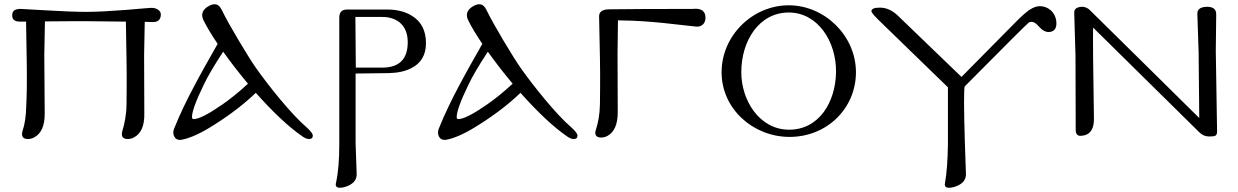

<svg xmlns="http://www.w3.org/2000/svg" viewBox="-20 -640 5843 906"><path d="M739 -570C740 -589 721 -603 694 -603C692 -603 651 -600 572 -593C493 -587 432 -584 389 -584C346 -584 284 -586 201 -591C118 -596 77 -598 77 -598C53 -598 40 -590 38 -574C35 -550 47 -538 74 -538H103L106 -360C108 -250 106 -185 104 -143C103 -92 97 -53 86 -21C85 -16 84 -11 84 -7C84 8 93 16 112 16C123 16 133 13 142 8C175 -10 191 -47 191 -104L189 -380L192 -539C286 -540 351 -540 387 -540C430 -540 493 -539 574 -538L577 -360C579 -250 577 -185 577 -145C576 -94 567 -53 557 -21C556 -16 555 -11 555 -7C555 8 564 16 583 16C594 16 604 13 613 8C646 -10 662 -47 661 -104L660 -380L663 -537C682 -536 694 -536 699 -536C724 -535 738 -546 739 -570Z M1437 16C1450 16 1456 11 1456 0C1456 -8 1447 -21 1428 -38C1354 -101 1247 -236 1191 -315C1155 -365 1058 -527 1028 -590C1019 -610 1007 -620 993 -620C986 -620 977 -618 968 -613C945 -601 934 -586 934 -568C934 -561 936 -554 939 -547C955 -514 978 -476 1007 -433C970 -368 933 -303 897 -235C863 -171 830 -104 802 -34C791 -9 802 23 833 20C868 15 917 -6 968 -37C1042 -82 1121 -138 1187 -202C1268 -111 1341 -42 1406 3C1419 12 1429 16 1437 16ZM1150 -245C1108 -206 1067 -173 1028 -146C963 -101 918 -78 894 -78C889 -78 886 -81 886 -88C886 -113 904 -163 940 -237C958 -276 989 -329 1033 -396C1071 -343 1110 -293 1150 -245Z M1990 -436C1990 -494 1969 -537 1926 -564C1894 -585 1854 -595 1807 -595H1617C1593 -595 1581 -582 1581 -557V41C1581 115 1576 176 1565 225C1562 239 1569 246 1584 246C1595 246 1609 243 1624 236C1651 224 1664 205 1663 180L1658 36V-293C1729 -294 1781 -295 1814 -295C1856 -296 1891 -303 1920 -318C1967 -341 1990 -381 1990 -436ZM1904 -441C1904 -361 1864 -321 1784 -321H1659L1657 -560H1784C1817 -560 1845 -551 1866 -534C1891 -513 1904 -482 1904 -441Z M2686 16C2699 16 2705 11 2705 0C2705 -8 2696 -21 2677 -38C2603 -101 2496 -236 2440 -315C2404 -365 2307 -527 2277 -590C2268 -610 2256 -620 2242 -620C2235 -620 2226 -618 2217 -613C2194 -601 2183 -586 2183 -568C2183 -561 2185 -554 2188 -547C2204 -514 2227 -476 2256 -433C2219 -368 2182 -303 2146 -235C2112 -171 2079 -104 2051 -34C2040 -9 2051 23 2082 20C2117 15 2166 -6 2217 -37C2291 -82 2370 -138 2436 -202C2517 -111 2590 -42 2655 3C2668 12 2678 16 2686 16ZM2399 -245C2357 -206 2316 -173 2277 -146C2212 -101 2167 -78 2143 -78C2138 -78 2135 -81 2135 -88C2135 -113 2153 -163 2189 -237C2207 -276 2238 -329 2282 -396C2320 -343 2359 -293 2399 -245Z M3309 -558C3308 -589 3288 -602 3250 -598C3062 -598 2929 -597 2851 -596C2822 -595 2807 -584 2807 -563L2811 -365C2813 -256 2811 -183 2811 -148C2810 -97 2802 -60 2792 -28C2790 -23 2789 -19 2789 -14C2789 1 2798 9 2817 9C2828 9 2838 6 2847 1C2879 -17 2895 -54 2895 -111L2894 -384L2896 -544C2991 -543 3052 -537 3106 -532L3260 -515C3291 -510 3310 -530 3309 -558Z M4019 -299C4019 -471 3872 -615 3702 -615C3531 -615 3385 -472 3385 -299C3385 -127 3532 4 3702 6C3881 8 4019 -128 4019 -299ZM3925 -299C3923 -160 3846 -27 3702 -28C3563 -29 3478 -167 3478 -299C3478 -449 3563 -581 3702 -581C3839 -581 3927 -444 3925 -299Z M4965 -530C4965 -568 4941 -603 4898 -610C4878 -613 4858 -607 4837 -593C4824 -584 4804 -567 4779 -542L4517 -277L4218 -565C4191 -591 4163 -604 4132 -604C4105 -604 4092 -598 4092 -587C4092 -580 4110 -560 4146 -526L4453 -228V39C4452 113 4448 175 4439 225C4436 239 4443 246 4458 246C4470 246 4484 243 4499 236C4526 224 4539 205 4538 180L4533 34C4528 -129 4528 -217 4532 -232C4732 -434 4833 -534 4834 -533C4851 -544 4870 -530 4881 -516C4898 -497 4914 -488 4930 -489C4953 -490 4965 -504 4965 -530Z M5717 -399 5719 -573C5719 -596 5705 -608 5675 -608C5644 -607 5629 -596 5630 -574L5636 -393L5639 -83L5396 -323L5120 -595C5116 -599 5101 -608 5089 -608C5062 -608 5048 -598 5049 -579L5055 -376L5056 -28C5056 -9 5063 1 5078 1C5083 1 5090 0 5099 -2C5128 -10 5143 -37 5142 -82C5138 -316 5137 -461 5138 -510L5358 -293L5639 -16C5652 -3 5667 4 5685 4C5700 4 5710 3 5714 1C5721 -2 5724 -11 5723 -26Z"/></svg>

Font: GFS Ignacio
Style: Regular
Weight: 400
Designer: George D. Matthiopoulos
Foundry: George D. Matthiopoulos
Version: Version 1.000